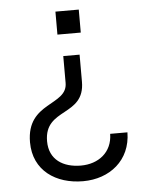

<svg xmlns="http://www.w3.org/2000/svg" viewBox="-51 -530 604 784"><g transform="rotate(-5 251.0 -138.0)"><path d="M205.6 -393.6H301.3V-487.8H205.6ZM258.3 211.9C367.2 211.9 454.6 143.6 455.6 28.8H384.8C383.8 105 326.2 147.5 254.9 147.5C182.6 147.5 125.5 112.8 125.5 36.6C125.5 -101.6 288.6 -49.8 288.6 -193.4V-304.2H221.7V-194.3C221.7 -99.6 55.7 -131.8 55.7 34.7C55.7 151.4 147.5 211.9 258.3 211.9Z"/></g></svg>

Font: HK Grotesk
Style: Regular
Weight: 400
Designer: Alfredo Marco Pradil and Stefan Peev
Foundry: Hanken Design Co.
Version: Version 1.045;PS 001.045;hotconv 1.0.88;makeotf.lib2.5.64775